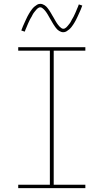

<svg xmlns="http://www.w3.org/2000/svg" viewBox="-20 -981 540 1001"><path d="M75 0V-18H240V-717H75V-735H425V-717H260V-18H425V0ZM310 -813Q304 -813 298.5 -815Q293 -817 288 -820Q283 -823 279 -827Q275 -831 271.5 -835.5Q268 -840 265 -844.5Q262 -849 259 -853.5Q256 -858 253 -863.5Q250 -869 247 -874Q244 -879 241 -884Q238 -889 235 -894.5Q232 -900 229 -905Q226 -910 223 -914.5Q220 -919 216.5 -923.5Q213 -928 209 -932Q205 -936 200 -939.5Q195 -943 190 -943Q185 -943 181 -940.5Q177 -938 174 -935.5Q171 -933 168 -929Q165 -925 161 -920.5Q157 -916 155.5 -913.5Q154 -911 152 -908Q150 -905 148.5 -901.5Q147 -898 145 -894.5Q143 -891 140.5 -887Q138 -883 136 -879Q134 -875 132 -870.5Q130 -866 127.5 -861Q125 -856 123 -850.5Q121 -845 118.5 -839.5Q116 -834 113.5 -828Q111 -822 109 -816L91 -822Q95 -834 99.5 -844Q104 -854 108 -863Q112 -872 116 -880.5Q120 -889 123.5 -896Q127 -903 131 -909.5Q135 -916 138.5 -921.5Q142 -927 147.5 -934Q153 -941 159.5 -946.5Q166 -952 173.5 -956.5Q181 -961 190 -961Q196 -961 201.5 -959Q207 -957 212 -954Q217 -951 221 -947Q225 -943 228.5 -938.5Q232 -934 235 -929.5Q238 -925 241 -920.5Q244 -916 247 -910.5Q250 -905 253 -900Q256 -895 259 -890Q262 -885 265 -879.5Q268 -874 271 -869Q274 -864 277 -859.5Q280 -855 283.5 -850.5Q287 -846 291 -842Q295 -838 300 -834.5Q305 -831 310 -831Q315 -831 319 -833.5Q323 -836 326 -838.5Q329 -841 332 -845Q335 -849 339 -853.5Q343 -858 344.5 -860.5Q346 -863 348 -866Q350 -869 351.5 -872.5Q353 -876 355 -879.5Q357 -883 359.5 -887Q362 -891 364 -895Q366 -899 368 -903.5Q370 -908 372.5 -913Q375 -918 377 -923.5Q379 -929 381.5 -934.5Q384 -940 386.5 -946Q389 -952 391 -958L409 -952Q405 -940 400.5 -930Q396 -920 392 -911Q388 -902 384 -893.5Q380 -885 376.5 -878Q373 -871 369 -864.5Q365 -858 361.5 -852.5Q358 -847 352.5 -840Q347 -833 340.5 -827.5Q334 -822 326.5 -817.5Q319 -813 310 -813Z"/></svg>

Font: Iosevka Term Curly Thin
Style: Regular
Weight: 100
Designer: Belleve Invis
Foundry: Belleve Invis
Version: Version 32.3.0